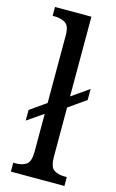

<svg xmlns="http://www.w3.org/2000/svg" viewBox="-118 -808 517 856"><g transform="rotate(15 140.5 -380.0)"><path d="M25 0V-41H35Q66 -41 85 -54Q104 -67 104 -115V-288L30 -237V-286L104 -338V-651Q104 -695 83 -707Q62 -719 35 -719H25V-760H193V-392L273 -448V-397L193 -341V-115Q193 -67 212 -54Q231 -41 261 -41H272V0Z"/></g></svg>

Font: Noto Serif Myanmar Cond
Style: Regular
Weight: 400
Width: 3
Designer: Ben Mitchell and the Monotype Design Team
Foundry: Monotype Imaging Inc.
Version: Version 2.106; ttfautohint (v1.8.4.7-5d5b)